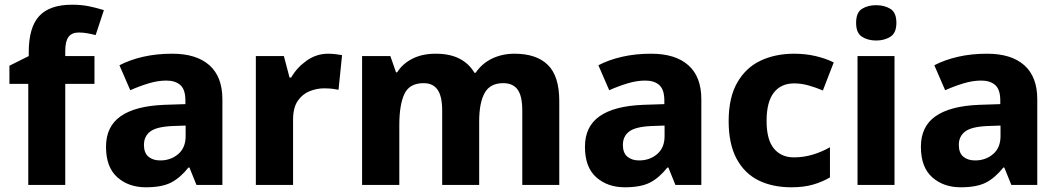

<svg xmlns="http://www.w3.org/2000/svg" viewBox="-20 -785 4493 815"><path d="M381 -429H257V0H100V-429H20V-506L102 -547V-563Q102 -669 146.5 -717Q191 -765 286 -765Q325 -765 357 -758.5Q389 -752 421 -742L386 -636Q371 -640 352.5 -643.5Q334 -647 314 -647Q285 -647 271 -628.5Q257 -610 257 -569V-547H381Z M711 -557Q814 -557 869 -508Q924 -459 924 -364V0H814L784 -74H780Q745 -30 706 -10Q667 10 599 10Q526 10 478 -32.5Q430 -75 430 -162Q430 -248 492 -291.5Q554 -335 676 -340L767 -343V-358Q767 -405 745.5 -424Q724 -443 686 -443Q650 -443 610.5 -431Q571 -419 533 -402L487 -508Q531 -531 587.5 -544Q644 -557 711 -557ZM712 -250Q644 -247 617.5 -226.5Q591 -206 591 -170Q591 -136 610 -120Q629 -104 660 -104Q705 -104 736.5 -131Q768 -158 768 -207V-252Z M1373 -557Q1388 -557 1405 -555Q1422 -553 1432 -551L1417 -404Q1407 -406 1392 -408Q1377 -410 1355 -410Q1325 -410 1294.5 -398Q1264 -386 1244 -357Q1224 -328 1224 -277V0H1066V-547H1185L1209 -456H1216Q1240 -498 1281.5 -527.5Q1323 -557 1373 -557Z M2164 -557Q2257 -557 2305.5 -509.5Q2354 -462 2354 -356V0H2197V-315Q2197 -378 2177 -405Q2157 -432 2116 -432Q2060 -432 2037 -390Q2014 -348 2014 -270V0H1857V-315Q1857 -376 1837.5 -404Q1818 -432 1778 -432Q1718 -432 1696.5 -386Q1675 -340 1675 -254V0H1517V-547H1637L1661 -478H1666Q1688 -514 1730 -535.5Q1772 -557 1829 -557Q1890 -557 1930.5 -536Q1971 -515 1994 -476H1999Q2026 -516 2069 -536.5Q2112 -557 2164 -557Z M2744 -557Q2847 -557 2902 -508Q2957 -459 2957 -364V0H2847L2817 -74H2813Q2778 -30 2739 -10Q2700 10 2632 10Q2559 10 2511 -32.5Q2463 -75 2463 -162Q2463 -248 2525 -291.5Q2587 -335 2709 -340L2800 -343V-358Q2800 -405 2778.5 -424Q2757 -443 2719 -443Q2683 -443 2643.5 -431Q2604 -419 2566 -402L2520 -508Q2564 -531 2620.5 -544Q2677 -557 2744 -557ZM2745 -250Q2677 -247 2650.5 -226.5Q2624 -206 2624 -170Q2624 -136 2643 -120Q2662 -104 2693 -104Q2738 -104 2769.5 -131Q2801 -158 2801 -207V-252Z M3339 10Q3259 10 3199.5 -19.5Q3140 -49 3106.5 -111.5Q3073 -174 3073 -271Q3073 -371 3109.5 -434.5Q3146 -498 3208.5 -527.5Q3271 -557 3351 -557Q3399 -557 3442 -547Q3485 -537 3519 -520L3473 -401Q3442 -414 3411.5 -422.5Q3381 -431 3351 -431Q3295 -431 3264.5 -391.5Q3234 -352 3234 -272Q3234 -192 3265 -154.5Q3296 -117 3350 -117Q3392 -117 3431 -129Q3470 -141 3503 -160V-32Q3471 -13 3431.5 -1.5Q3392 10 3339 10Z M3699 -763Q3734 -763 3759.5 -747.5Q3785 -732 3785 -688Q3785 -645 3759.5 -629Q3734 -613 3699 -613Q3664 -613 3639 -629Q3614 -645 3614 -688Q3614 -732 3639 -747.5Q3664 -763 3699 -763ZM3777 -547V0H3620V-547Z M4170 -557Q4273 -557 4328 -508Q4383 -459 4383 -364V0H4273L4243 -74H4239Q4204 -30 4165 -10Q4126 10 4058 10Q3985 10 3937 -32.5Q3889 -75 3889 -162Q3889 -248 3951 -291.5Q4013 -335 4135 -340L4226 -343V-358Q4226 -405 4204.5 -424Q4183 -443 4145 -443Q4109 -443 4069.5 -431Q4030 -419 3992 -402L3946 -508Q3990 -531 4046.5 -544Q4103 -557 4170 -557ZM4171 -250Q4103 -247 4076.5 -226.5Q4050 -206 4050 -170Q4050 -136 4069 -120Q4088 -104 4119 -104Q4164 -104 4195.5 -131Q4227 -158 4227 -207V-252Z"/></svg>

Font: Noto Sans Oriya
Style: Bold
Weight: 700
Designer: Amélie Bonet and Sol Matas
Foundry: Google LLC
Version: Version 2.006; ttfautohint (v1.8.4.7-5d5b)